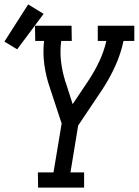

<svg xmlns="http://www.w3.org/2000/svg" viewBox="-89 -852 630 872"><path d="M84 0 83 -69H154L191 -291L137 -455Q120 -504 112.5 -557.5Q105 -611 111 -666H71L70 -735H236L237 -666H189Q183 -620 188 -575Q193 -530 206 -488V-487V-486Q207 -483 208 -481Q209 -479 210 -476L241 -379L312 -485Q340 -527 361.5 -572.5Q383 -618 394 -666H355V-735H521V-666H472Q460 -609 435 -553.5Q410 -498 376 -446L266 -282L231 -69H293V0ZM-11 -628 -69 -663 39 -832 109 -789Z"/></svg>

Font: Iosevka QP
Style: Italic
Weight: 400
Italic angle: -9°
Designer: Belleve Invis
Foundry: Belleve Invis
Version: Version 20.0.0; ttfautohint (v1.8.4)